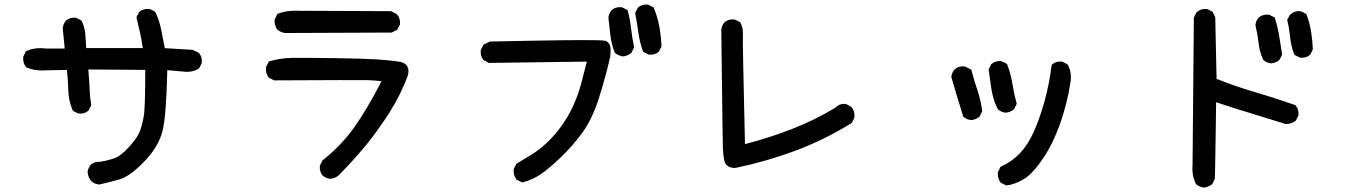

<svg xmlns="http://www.w3.org/2000/svg" viewBox="-20 -759 6040 859"><path d="M421.9 66.4Q403.3 64 389.2 52.2L388.7 51.8L388.2 51.3Q374.5 35.2 372.1 12.7V11.7V10.7Q373 1.5 376.7 -6.8Q380.4 -15.1 386.2 -22L386.7 -22.5L387.2 -22.9Q403.3 -37.1 428.2 -35.2Q463.9 -41 492.7 -51.3Q521 -61 558.1 -102.5Q596.2 -145 606 -172.4Q616.7 -200.7 623 -238.3Q629.9 -274.4 629.9 -446.3L375 -448.2Q379.9 -394.5 380.9 -361.8Q381.8 -326.2 387.7 -291.5L388.2 -288.6L386.7 -285.6L377 -266.1L376 -264.2L374.5 -263.2Q357.9 -248.5 332 -251H330.1L328.6 -252L309.1 -261.7L306.2 -263.2L304.7 -266.6Q286.1 -309.6 285.2 -360.4Q284.2 -403.8 279.3 -446.3L186 -444.3Q138.7 -440.4 99.6 -457L97.2 -458L95.7 -460Q81.5 -478.5 84 -503.9V-505.9L85 -507.3L94.7 -526.9L96.2 -529.8L99.6 -531.2Q136.7 -547.9 184.1 -542H269.5L260.7 -631.8V-632.8V-633.8Q261.7 -643.1 265.4 -651.4Q269 -659.7 274.9 -666.5L275.4 -667L275.9 -667.5Q292.5 -682.1 318.4 -679.7H320.3L321.8 -678.7L341.3 -668.9L344.2 -667.5L345.7 -664.6Q360.4 -635.3 362.3 -599.6Q363.8 -571.3 365.7 -543.9H618.7Q613.3 -583 606.9 -611.3Q599.1 -644 591.3 -677.2L590.3 -680.7L591.8 -684.1L601.6 -703.6L602.5 -705.6L604.5 -707Q623 -721.2 648.4 -718.8H650.4L651.9 -717.8L671.4 -708L674.3 -706.5L675.8 -703.6Q685.1 -684.1 691.4 -663.6Q697.8 -643.1 702.1 -621.6Q709 -583 717.3 -543.5L840.3 -536.1H842.3L844.2 -535.2L867.7 -523.4L869.6 -522.5L870.6 -521Q885.3 -504.4 882.8 -478.5V-476.6L881.8 -475.1L872.1 -455.6L870.6 -453.1L868.2 -451.7Q840.3 -434.1 801.8 -438.5L728.5 -445.3Q724.1 -240.2 707 -172.9Q689.5 -102.5 625.2 -36.1Q561 30.3 514.6 43.5Q470.2 56.2 424.8 66.4H423.3Z M1457 41Q1438.5 38.6 1424.3 26.9L1423.8 26.4L1423.3 25.9Q1408.7 9.3 1411.1 -16.6V-18.6L1412.1 -20L1421.9 -39.6L1422.9 -41.5L1424.8 -43Q1505.4 -106.4 1564.5 -189Q1592.3 -228 1623.3 -280Q1654.3 -332 1687 -395.5Q1656.7 -399.4 1625 -400.4Q1585 -401.4 1209 -399.4H1206.5L1204.6 -400.4L1185.1 -410.2L1183.1 -411.1L1181.6 -413.1Q1167.5 -431.6 1169.9 -457V-459L1170.9 -460.4L1180.7 -480L1182.6 -483.9L1186.5 -484.9Q1232.9 -499 1285.6 -500Q1311.5 -500.5 1357.9 -500.2Q1404.3 -500 1471.7 -499Q1606.9 -497.1 1667.5 -493.2Q1728.5 -489.3 1769 -482.4Q1773.4 -481.4 1777.3 -480.5Q1797.4 -474.6 1804.2 -458.5Q1811 -442.4 1804.2 -419.9V-419.4Q1772.5 -334.5 1723.6 -257.3Q1674.8 -180.7 1623 -116.2Q1596.7 -84 1564.7 -48.3Q1532.7 -12.7 1494.1 26.4L1493.7 26.9L1493.2 27.3Q1489.3 30.3 1485.1 32.5Q1481 34.7 1476.8 36.4Q1472.7 38.1 1468.3 39.3Q1463.9 40.5 1459 41H1458ZM1255.9 -611.3Q1236.3 -613.8 1222.2 -625.5L1221.2 -626L1220.7 -627Q1206.5 -645.5 1209 -670.9V-672.9L1210 -674.3L1219.7 -693.8L1221.7 -697.3L1225.1 -698.7Q1258.8 -710.9 1296.9 -710.9Q1333 -710.9 1727.5 -709H1730L1732.4 -708L1753.9 -696.3L1754.9 -695.3L1756.3 -694.3Q1764.2 -685.5 1767.3 -674.8Q1770.5 -664.1 1769.5 -651.4V-649.4L1768.6 -647.5L1757.8 -627.9L1756.3 -625.5L1753.4 -624L1733.9 -614.3L1731.9 -613.3H1729.5L1256.8 -611.3H1256.3Z M2313 55.7 2293.5 45.9 2291.5 44.9 2290 43Q2275.9 24.4 2278.3 -1V-2.9L2279.3 -4.4L2289.1 -23.9L2290.5 -26.4L2293 -27.8Q2326.2 -47.4 2358.9 -67.9Q2391.6 -87.9 2426 -119.9Q2460.4 -151.9 2491.2 -194.3Q2506.3 -215.3 2519.5 -237.8Q2532.7 -260.3 2543.9 -284.2Q2549.3 -296.4 2554.4 -308.8Q2559.6 -321.3 2564.2 -334Q2568.8 -346.7 2572.8 -359.9Q2576.7 -373 2580.6 -386.2Q2593.3 -434.6 2605.5 -483.4L2169.9 -477.5H2167.5L2165.5 -478.5L2146 -488.3L2144 -489.3L2143.1 -490.7Q2128.4 -507.3 2130.9 -533.2V-535.2L2131.8 -536.6L2141.6 -556.2L2143.1 -559.1L2146 -560.5L2169.4 -572.3L2171.4 -573.2H2173.8Q2276.4 -575.2 2350.8 -576.7Q2425.3 -578.1 2488.5 -578.9Q2551.8 -579.6 2592 -579.6Q2632.3 -579.6 2656.7 -578.9Q2681.2 -578.1 2687 -576.7Q2698.7 -573.7 2705.1 -563.2Q2711.4 -552.7 2711.7 -537.6Q2711.9 -522.5 2710 -503.4V-502.9H2709.5Q2688 -408.7 2658.7 -317.4Q2628.9 -225.1 2584.5 -164.1Q2540.5 -104 2486.8 -53Q2433.1 -2 2397 22Q2360.4 46.4 2319.8 56.2L2316.4 57.1ZM2766.6 -506.8Q2757.3 -507.8 2749 -511.5Q2740.7 -515.1 2733.4 -520.5L2731 -522.5L2730 -524.9Q2715.8 -561 2710.9 -600.6Q2706.1 -639.6 2702.1 -678.7V-679.7V-680.7Q2703.1 -689.9 2706.8 -698.2Q2710.4 -706.5 2716.3 -713.4L2716.8 -713.9L2717.3 -714.4Q2733.9 -729 2760.7 -726.6H2762.7L2764.2 -725.6L2783.7 -715.8L2787.6 -713.9L2788.6 -709.5Q2793.9 -690.4 2797.6 -670.7Q2801.3 -650.9 2803.7 -629.4Q2808.6 -588.4 2816.4 -549.8L2816.9 -546.4L2815.4 -543.5L2805.7 -523.9L2804.7 -522L2802.7 -520.5Q2798.8 -517.6 2794.7 -515.4Q2790.5 -513.2 2786.4 -511.5Q2782.2 -509.8 2777.8 -508.5Q2773.4 -507.3 2768.6 -506.8H2767.6ZM2880.4 -515.6 2860.8 -525.4 2857.4 -527.3 2856 -530.8Q2841.8 -570.8 2835.9 -614.3Q2830.1 -656.7 2822.3 -697.3L2821.8 -700.7L2823.2 -703.6L2833 -723.1L2834 -725.1L2835.4 -726.1Q2852.1 -740.7 2877.9 -738.3H2879.9L2881.3 -737.3L2900.9 -727.5L2904.3 -726.1L2905.3 -722.7Q2921.4 -684.6 2929.7 -641.1Q2932.1 -626.5 2934.1 -612.1Q2936 -597.7 2937.5 -583.3Q2939 -568.8 2939.5 -554.2V-551.8L2938.5 -549.3L2928.7 -529.8L2927.7 -527.8L2926.3 -526.9Q2909.7 -512.2 2883.8 -514.6H2881.8Z M3269 -7.8Q3250 -7.3 3237.3 -15.4Q3224.6 -23.4 3221.2 -39.1Q3220.2 -42 3219.7 -45.2Q3219.2 -48.3 3218.5 -51.8Q3217.8 -55.2 3217.3 -58.8Q3216.8 -62.5 3216.6 -66.2Q3216.3 -69.8 3215.8 -74Q3215.3 -78.1 3215.1 -82.3Q3214.8 -86.4 3214.6 -90.8Q3214.4 -95.2 3214.1 -99.9Q3213.9 -104.5 3213.9 -109.9Q3213.4 -124 3212.6 -186.3Q3211.9 -248.5 3210.4 -357.9Q3209 -467.3 3207 -625V-625.5V-626Q3207.5 -629.9 3208.5 -633.3Q3209.5 -636.7 3210.4 -640.1Q3211.4 -643.6 3213.1 -646.7Q3214.8 -649.9 3216.8 -652.8Q3218.8 -655.8 3221.2 -658.7L3221.7 -659.2L3222.2 -659.7Q3238.8 -674.3 3265.6 -671.9H3267.6L3269 -670.9L3288.6 -661.1L3291.5 -659.7L3293 -657.2Q3299.3 -645 3302 -631.6Q3304.7 -618.2 3303.7 -603.5Q3302.7 -591.3 3305.2 -465.8Q3307.6 -340.3 3313 -114.3Q3419.4 -141.6 3519 -180.2Q3623 -220.2 3719.2 -278.3Q3736.3 -296.4 3762.7 -293.9H3764.6L3766.6 -293L3788.1 -281.2L3789.6 -279.8L3791 -278.3Q3805.2 -259.8 3802.7 -234.4V-232.4L3801.8 -231L3792 -211.4L3790.5 -209L3788.6 -207.5Q3667.5 -132.8 3536.6 -84Q3406.2 -35.6 3270.5 -7.8H3269.5Z M4479 69.3 4459.5 59.6 4457.5 58.6 4456.1 56.6Q4449.2 47.4 4446.3 36.1Q4443.4 24.9 4444.3 12.7V10.7L4445.3 9.3L4455.1 -10.3L4456.5 -13.2L4460 -14.6Q4506.8 -35.6 4543 -73.2Q4578.6 -110.8 4605.5 -170.4Q4610.8 -182.6 4616 -195.3Q4621.1 -208 4626 -221.4Q4630.9 -234.9 4635.7 -249Q4640.6 -263.2 4645 -278.1Q4649.4 -293 4653.8 -308.1Q4674.8 -385.7 4684.6 -464.8L4685.1 -468.8L4688 -471.2Q4704.6 -485.8 4730.5 -483.4H4732.4L4733.9 -482.4L4753.4 -472.7L4756.3 -471.2L4757.8 -468.3Q4775.9 -434.6 4769.5 -392.1Q4762.2 -343.8 4750.2 -296.6Q4738.3 -249.5 4722.2 -203.6Q4705.6 -157.7 4686 -118.2Q4666.5 -78.6 4643.1 -45.4Q4627.9 -22.9 4613.5 -5.9Q4599.1 11.2 4585.2 23.9Q4571.3 36.6 4558.1 43.9Q4548.3 49.8 4539.1 54Q4529.8 58.1 4520.8 61.5Q4511.7 64.9 4502.7 67.1Q4493.7 69.3 4484.4 70.3L4481.4 70.8ZM4324.2 -221.7Q4321.8 -222.2 4319.6 -222.7Q4317.4 -223.1 4315.2 -223.6Q4313 -224.1 4310.8 -224.9Q4308.6 -225.6 4306.6 -226.3Q4304.7 -227.1 4302.7 -228.3Q4300.8 -229.5 4298.8 -230.5Q4296.9 -231.4 4295.2 -232.9Q4293.5 -234.4 4291.5 -235.8L4289.6 -237.3L4288.6 -240.2Q4274.9 -283.2 4262.2 -326.2L4236.8 -412.1L4236.3 -414.1V-416Q4238.8 -435.1 4251.5 -449.2H4252L4252.4 -449.7Q4269 -464.4 4294.9 -461.9H4296.9L4298.3 -460.9L4321.8 -449.2L4325.7 -447.3L4326.7 -442.9Q4338.4 -398.4 4353 -355.5Q4355.5 -348.1 4357.7 -340.8Q4359.9 -333.5 4361.8 -325.9Q4363.8 -318.4 4365.7 -310.8Q4367.7 -303.2 4369.1 -295.4Q4370.6 -287.6 4371.8 -279.8Q4373 -272 4374 -263.7L4374.5 -260.7L4373 -258.3L4363.3 -238.8L4362.3 -236.8L4360.4 -235.4Q4344.7 -224.1 4326.2 -221.7H4325.2ZM4478.5 -254.9Q4469.2 -255.9 4460.9 -259.5Q4452.6 -263.2 4445.8 -269L4444.3 -270L4443.4 -272Q4423.3 -312.5 4416 -357.9Q4409.2 -401.9 4403.3 -444.8L4402.8 -447.8L4404.3 -450.7L4414.1 -470.2L4415 -472.2L4416.5 -473.1Q4433.1 -487.8 4459 -485.4H4460.9L4462.4 -484.4L4481.9 -474.6L4485.4 -472.7L4486.8 -469.2Q4502.4 -427.2 4509.8 -382.3Q4516.6 -338.9 4527.8 -298.3L4528.8 -294.9L4527.3 -291.5L4517.6 -272L4516.6 -270L4514.6 -268.6Q4506.8 -262.7 4498.3 -259.3Q4489.7 -255.9 4480.5 -254.9H4479.5Z M5365.2 80.1Q5346.7 77.6 5332.5 65.9L5331.1 64.9L5330.1 63Q5311.5 25.4 5315.4 -20L5321.3 -677.7V-680.2L5322.3 -682.1L5332 -701.7L5333 -703.1L5334.5 -704.6Q5353 -721.2 5378.9 -718.8H5380.9L5382.3 -717.8L5401.9 -708L5404.8 -706.5L5406.2 -703.6L5416 -684.1L5417 -682.1V-679.7L5422.9 -406.2Q5465.3 -389.2 5507.8 -374.5Q5550.3 -359.9 5593.8 -347.2Q5683.6 -320.8 5772.9 -289.6L5775.4 -288.6L5776.9 -286.6Q5791.5 -270 5789.1 -244.1V-242.2L5788.1 -240.7L5778.3 -221.2L5777.3 -219.2L5775.4 -217.8Q5757.3 -204.1 5733.4 -204.1H5731.9L5730.5 -204.6Q5650.4 -230 5569.3 -254.4Q5544.4 -261.7 5519.5 -269.5Q5494.6 -277.3 5470 -285.4Q5445.3 -293.5 5420.9 -301.8Q5419.9 -219.2 5418.9 -159.2Q5418 -99.1 5417.2 -55.7Q5416.5 -12.2 5416 11.2Q5415.5 34.7 5415 40V42L5414.1 43.5L5404.3 63L5403.3 64.9L5401.4 66.4Q5385.7 77.6 5367.2 80.1H5366.2ZM5666 -475.6Q5656.7 -476.6 5648.4 -480.2Q5640.1 -483.9 5633.3 -489.7L5631.8 -491.2L5630.9 -493.2Q5614.3 -529.8 5610.4 -569.3Q5606.4 -606.4 5597.2 -644L5596.7 -646V-647.5Q5597.7 -656.7 5601.3 -665Q5605 -673.3 5610.8 -680.2L5611.3 -681.2L5612.3 -681.6Q5630.9 -695.8 5656.2 -693.4H5658.2L5659.7 -692.4L5679.2 -682.6L5683.1 -680.7L5684.1 -676.8Q5687 -667.5 5689.7 -657.7Q5692.4 -647.9 5694.8 -638.2Q5697.3 -628.4 5699.2 -618.2Q5701.2 -607.9 5703.1 -597.7Q5710 -557.1 5715.8 -518.1L5716.3 -515.1L5714.8 -512.2L5705.1 -492.7L5704.1 -490.7L5702.1 -489.3Q5698.2 -486.3 5694.1 -484.1Q5689.9 -481.9 5685.8 -480.2Q5681.6 -478.5 5677.2 -477.3Q5672.9 -476.1 5668 -475.6H5667ZM5794.4 -502 5774.9 -511.7 5771.5 -513.7 5770 -517.1Q5755.9 -553.2 5752 -592.3Q5751.5 -596.7 5751 -601.3Q5750.5 -606 5749.8 -610.6Q5749 -615.2 5748.3 -619.9Q5747.6 -624.5 5746.8 -629.2Q5746.1 -633.8 5745.4 -638.4Q5744.6 -643.1 5743.7 -647.5Q5742.7 -651.9 5741.7 -656.5Q5740.7 -661.1 5739.7 -665.5L5738.8 -669.4L5740.2 -672.9L5751 -692.4L5752 -693.8L5753.4 -694.8Q5772 -711.4 5797.9 -709H5799.8L5801.3 -708L5820.8 -698.2L5824.2 -696.3L5825.7 -692.9Q5839.4 -656.7 5845.7 -618.2Q5851.6 -580.1 5853.5 -540.5V-538.1L5852.5 -535.6L5842.8 -516.1L5841.8 -514.2L5840.3 -513.2Q5823.7 -498.5 5797.9 -501H5795.9Z"/></svg>

Font: NaikaiFont
Style: Bold
Weight: 700
Version: Version 1.89